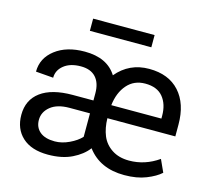

<svg xmlns="http://www.w3.org/2000/svg" viewBox="-103 -832 1061 965"><g transform="rotate(15 427.5 -349.5)"><path d="M43 -148.9Q43 -226.6 100.6 -269.3Q158.2 -312 267.1 -312H374.5V-349.1Q374.5 -402.8 347.9 -432.1Q321.3 -461.4 270 -461.4Q214.8 -461.4 182.1 -435.3Q149.4 -409.2 149.4 -370.1L58.1 -377.4Q58.1 -447.8 116.7 -492.9Q175.3 -538.1 270 -538.1Q387.2 -538.1 436 -459.5Q501.5 -538.1 605 -538.1Q706.5 -538.1 762.7 -476.1Q818.8 -414.1 818.8 -305.2V-244.1H465.3Q466.3 -192.9 482.4 -153.8Q498.5 -114.7 535.2 -90.6Q571.8 -66.4 625 -66.4Q707.5 -66.4 778.3 -116.2L807.6 -51.8Q781.2 -27.8 733.6 -8.8Q686 10.3 620.6 10.3Q493.2 10.3 427.7 -77.6Q399.4 -40 347.9 -14.9Q296.4 10.3 223.1 10.3Q137.2 10.3 90.1 -32.7Q43 -75.7 43 -148.9ZM374.5 -245.1H268.1Q204.6 -245.1 169.7 -216.8Q134.8 -188.5 134.8 -147Q134.8 -108.4 161.6 -85.7Q188.5 -63 239.3 -63Q276.4 -63 314.5 -81.1Q352.5 -99.1 374.5 -123ZM467.3 -312.5H728V-327.1Q728 -387.2 697.5 -424.3Q667 -461.4 605 -461.4Q546.9 -461.4 511 -420.4Q475.1 -379.4 467.3 -312.5ZM586.4 -709V-645.5H266.6V-709Z"/></g></svg>

Font: Bert Sans Medium
Style: Regular
Weight: 500
Designer: Christian Robertson, Adam Twardoch, & Cristiano Sobral
Foundry: Google
Version: Version 12.135;January 10, 2020;FontCreator 12.0.0.2547 64-b